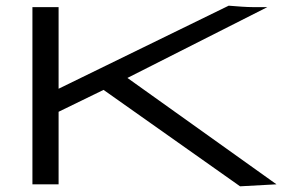

<svg xmlns="http://www.w3.org/2000/svg" viewBox="-20 -648 1040 675"><path d="M824 7 344 -332 186 -255V0H94V-623H186V-336L784 -628Q807 -626 830.5 -624.5Q854 -623 868 -623H920L428 -374L952 0Z"/></svg>

Font: Inconsolata UltraExpanded Thin
Style: Regular
Weight: 100
Width: 9
Monospace: yes
Designer: Raph Levien, Cyreal, Brenton Simpson
Foundry: Raph Levien, Cyreal, Google
Version: Version 3.100; ttfautohint (v1.8.4.7-5d5b)